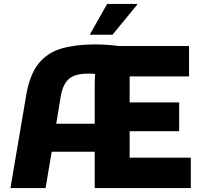

<svg xmlns="http://www.w3.org/2000/svg" viewBox="-20 -953 1037 973"><path d="M33 0 113 -472Q131 -576 176 -631.5Q221 -687 293 -707.5Q365 -728 462 -728Q519 -728 580 -720H938V-566H637Q637 -558 637 -550.5Q637 -543 637 -537V-434H888V-288H637V-154H947V0H460V-184H242L211 0ZM288 -466 265 -326H460V-519Q460 -552 462 -578Q445 -580 427 -580Q358 -580 328 -552Q298 -524 288 -466ZM437 -777V-781L523 -933H675V-929L550 -777Z"/></svg>

Font: Kufam
Style: Bold
Weight: 700
Designer: Wael Morcos, Artur Schmal
Foundry: Original Type
Version: Version 1.300; ttfautohint (v1.8.3)